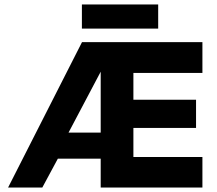

<svg xmlns="http://www.w3.org/2000/svg" viewBox="-20 -839 970 859"><path d="M346.4 -819.1V-711H687.7V-819.1ZM885.6 -650.5H346.9L16.2 0H169.3L238.8 -129.1H430.5V0H885.6V-136.5H576.8V-266.5H857.1V-392.7H576.8V-512.7H885.6ZM286.6 -245.7 430.5 -518.2V-245.7Z"/></svg>

Font: Overused Grotesk Light
Style: Regular
Weight: 300
Designer: RandomMaerks
Version: Version 0.005